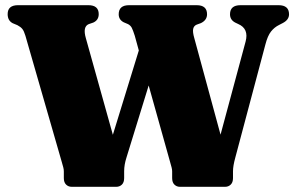

<svg xmlns="http://www.w3.org/2000/svg" viewBox="-20 -720 1134 740"><path d="M866.5 -665Q866.5 -700 907 -700H1053.5Q1094 -700 1094 -665Q1094 -643.5 1069.5 -631L1056 -624Q1037.5 -615 1024.5 -598.5Q1011.5 -582 1003 -549L887 -113Q878 -80.5 878 -60V-33.5Q878 -17 869.2 -8.5Q860.5 0 847.5 0H673.5Q661 0 652.2 -8.5Q643.5 -17 643.5 -33.5V-59.5Q643.5 -66.5 641.5 -74.2Q639.5 -82 635.5 -96L553 -390.5L467.5 -113Q458.5 -85 458.5 -60V-33.5Q458.5 -17 449.8 -8.5Q441 0 428 0H256.5Q243.5 0 234.8 -8.5Q226 -17 226 -33.5V-59Q226 -67 224 -74.5Q222 -82 218 -96L78 -582Q72.5 -600.5 66 -608.5Q59.5 -616.5 47 -623L29 -630.5Q9.5 -640.5 9.5 -665.5Q9.5 -700 49.5 -700H320.5Q360.5 -700 360.5 -665.5Q360.5 -642.5 339.5 -633L322 -627Q298 -617 311 -572.5L415 -200.5L515 -525.5L499.5 -582Q492.5 -604 487.8 -613Q483 -622 473.5 -627L457 -634Q437.5 -644 437.5 -665Q437.5 -700 477.5 -700H738Q778 -700 778 -665Q778 -642.5 754.5 -631L738 -625Q727 -620.5 724.5 -608.5Q722 -596.5 729 -572.5L830 -201L926.5 -559.5Q940 -609.5 898 -627.5L886.5 -633Q866.5 -643.5 866.5 -665Z"/></svg>

Font: Fraunces 72pt S050 Black
Style: Regular
Weight: 900
Version: Version 1.000; ttfautohint (v1.8.3)